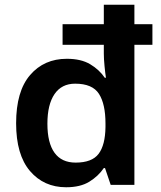

<svg xmlns="http://www.w3.org/2000/svg" viewBox="-20 -780 678 810"><path d="M259 10Q165 10 106.5 -58.5Q48 -127 48 -260Q48 -395 107 -463.5Q166 -532 262 -532Q322 -532 360.5 -509Q399 -486 422 -452H427Q424 -470 421 -501Q418 -532 418 -554V-591H244V-678H418V-760H547V-678H623V-591H547V0H447L423 -71H418Q395 -37 357 -13.5Q319 10 259 10ZM299 -94Q368 -94 396 -131Q424 -168 425 -244V-259Q425 -341 397.5 -384Q370 -427 297 -427Q240 -427 210 -383Q180 -339 180 -258Q180 -177 210 -135.5Q240 -94 299 -94Z"/></svg>

Font: Noto Sans NKo Unjoined SemiBold
Style: Regular
Weight: 600
Designer: Monotype Design Team
Foundry: Monotype Imaging Inc.
Version: Version 2.004